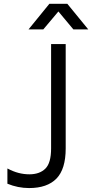

<svg xmlns="http://www.w3.org/2000/svg" viewBox="-20 -958 475 989"><path d="M18.1 -11.7V-89.4H20Q74.2 -60.1 131.3 -60.1Q183.6 -60.1 213.4 -89.1Q243.2 -118.2 243.2 -193.4V-731H318.4V-193.4Q318.4 -86.9 270.8 -38.1Q223.1 10.7 129.9 10.7Q72.3 10.7 18.1 -11.7ZM234.4 -938.5H326.7L434.6 -806.6H357.9L280.8 -898.9L203.1 -806.6H127Z"/></svg>

Font: Glacial Indifference
Style: Regular
Weight: 400
Designer: Alfredo Marco Pradil
Foundry: Alfredo Marco Pradil
Version: Version 1.312